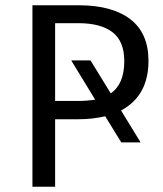

<svg xmlns="http://www.w3.org/2000/svg" viewBox="-20 -708 618 728"><path d="M543 -477.1Q543 -344.7 439 -289.1L513.2 -168H439.9L378.9 -267.1Q330.1 -255.9 278.8 -255.9H189V0H103V-688H278.8Q404.8 -688 473.9 -635.3Q543 -582.5 543 -477.1ZM275.9 -325.2Q307.6 -325.2 340.8 -330.1L250 -479H323.2L399.9 -354Q451.2 -389.2 451.2 -476.1Q451.2 -552.2 406.2 -586.2Q361.3 -620.1 277.8 -620.1H189V-325.2Z"/></svg>

Font: Fira Sans Book
Style: Regular
Weight: 350
Designer: Carrois Corporate & Edenspiekermann AG
Foundry: Carrois Corporate GbR & Edenspiekermann AG
Version: Version 4.203;PS 004.203;hotconv 1.0.88;makeotf.lib2.5.64775